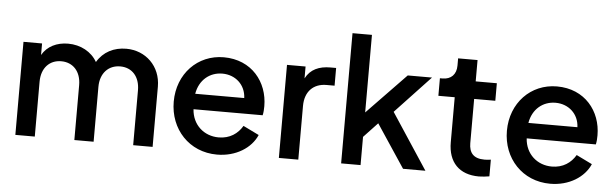

<svg xmlns="http://www.w3.org/2000/svg" viewBox="-49 -928 3566 1112"><g transform="rotate(5 1734.5 -372.5)"><path d="M66 0H179V-319C179 -399 226 -448 294 -448C362 -448 409 -399 409 -319V0H521V-319C521 -399 569 -448 637 -448C705 -448 751 -399 751 -319V0H864V-350C864 -469 776 -553 663 -553C591 -553 530 -522 494 -461C462 -518 398 -553 325 -553C259 -553 204 -526 174 -474V-541H66Z M1239 12C1349 12 1437 -45 1470 -122L1378 -167C1351 -121 1305 -88 1240 -88C1155 -88 1087 -147 1081 -238H1483C1487 -254 1488 -274 1488 -291C1488 -431 1393 -553 1230 -553C1078 -553 963 -434 963 -272C963 -112 1077 12 1239 12ZM1083 -328C1097 -410 1157 -458 1230 -458C1306 -458 1365 -405 1368 -328Z M1598 0H1711V-312C1711 -397 1761 -445 1836 -445H1883V-548H1850C1784 -548 1734 -526 1706 -472V-541H1598Z M1960 0H2073V-164L2154 -250L2320 0H2450L2237 -324L2441 -541H2300L2073 -306V-757H1960Z M2761 6C2779 6 2804 3 2822 0V-97C2809 -95 2795 -94 2785 -94C2720 -94 2695 -127 2695 -182V-439H2818V-541H2695V-665H2582V-623C2582 -572 2552 -541 2502 -541H2487V-439H2582V-177C2582 -61 2647 6 2761 6Z M3176 12C3286 12 3374 -45 3407 -122L3315 -167C3288 -121 3242 -88 3177 -88C3092 -88 3024 -147 3018 -238H3420C3424 -254 3425 -274 3425 -291C3425 -431 3330 -553 3167 -553C3015 -553 2900 -434 2900 -272C2900 -112 3014 12 3176 12ZM3020 -328C3034 -410 3094 -458 3167 -458C3243 -458 3302 -405 3305 -328Z"/></g></svg>

Font: Mluvka SemiBold
Style: Regular
Weight: 600
Designer: Modified by Jiří Krblich, Original typeface by Gumpita Rahayu
Foundry: Gumpita Rahayu & Jiří Krblich
Version: Version 2.000;Glyphs 3.1.1 (3134)